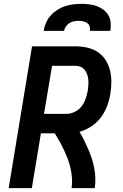

<svg xmlns="http://www.w3.org/2000/svg" viewBox="-20 -975 640 995"><path d="M25 0 146 -735H370Q401 -735 431 -728.5Q461 -722 485.5 -706Q510 -690 526 -665.5Q542 -641 549.5 -612.5Q557 -584 557 -552.5Q557 -521 552 -490Q547 -458 535.5 -426.5Q524 -395 503.5 -367.5Q483 -340 454 -320.5Q425 -301 392 -292Q405 -270 416 -248Q427 -226 437 -202.5Q447 -179 455 -155Q463 -131 468 -105.5Q473 -80 474 -53.5Q475 -27 471 0H351Q355 -26 353 -52.5Q351 -79 345.5 -103.5Q340 -128 331 -151.5Q322 -175 311.5 -197.5Q301 -220 289 -241.5Q277 -263 264 -284H192L145 0ZM208 -385H324Q345 -385 366.5 -395Q388 -405 402 -423Q416 -441 423.5 -462.5Q431 -484 435 -506Q437 -520 438 -534.5Q439 -549 437.5 -563Q436 -577 431.5 -590Q427 -603 418.5 -613.5Q410 -624 397.5 -629Q385 -634 370 -634H250ZM206 -815Q210 -836 218.5 -856.5Q227 -877 242 -894Q257 -911 276.5 -923.5Q296 -936 317 -943Q338 -950 359.5 -952.5Q381 -955 402 -955Q423 -955 443.5 -952.5Q464 -950 482.5 -943Q501 -936 517 -924Q533 -912 542.5 -894.5Q552 -877 553.5 -856.5Q555 -836 552 -815H446Q448 -827 444.5 -838Q441 -849 432 -855.5Q423 -862 411 -864.5Q399 -867 388 -867Q375 -867 363 -864.5Q351 -862 340 -855.5Q329 -849 321.5 -838Q314 -827 312 -815Z"/></svg>

Font: Zed Sans Extended
Style: Bold Italic
Weight: 700
Width: 7
Italic angle: -9°
Designer: Belleve Invis
Foundry: Belleve Invis
Version: Version 1.0.0; ttfautohint (v1.8.4)